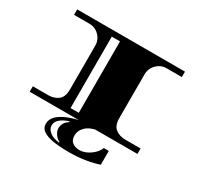

<svg xmlns="http://www.w3.org/2000/svg" viewBox="-179 -870 1360 1313"><g transform="rotate(30 501.5 -213.0)"><path d="M73 0V-43H195Q240 -43 272 -67Q304 -91 304 -151V-497Q304 -527 289.5 -552Q275 -577 250 -592Q225 -607 195 -607H73V-650H924V-607H803Q773 -607 748.5 -592Q724 -577 709 -552Q694 -527 694 -497V-151Q694 -91 726 -67Q758 -43 803 -43H924V0ZM371 -43H436V-607H371ZM511 224Q471 224 429.5 221Q388 218 354 208.5Q320 199 299 181.5Q278 164 278 134Q278 97 307 69.5Q336 42 385 23Q434 4 494.5 -7Q555 -18 619 -22V-6Q553 4 520.5 34.5Q488 65 488 106Q488 143 511 159.5Q534 176 566 176Q593 176 621 163Q649 150 672 128Q695 106 705 80H744V189Q706 203 644 213.5Q582 224 511 224ZM420 201 422 196Q401 187 384.5 164Q368 141 368 119Q368 70 413 44L410 39Q371 51 344.5 72.5Q318 94 318 124Q318 152 344.5 173.5Q371 195 420 201Z"/></g></svg>

Font: Diplomata
Style: Regular
Weight: 400
Designer: Eduardo Rodriguez Tunni
Foundry: Eduardo Rodriguez Tunni
Version: Version 1.002; ttfautohint (v1.8.4.7-5d5b);gftools[0.9.23]